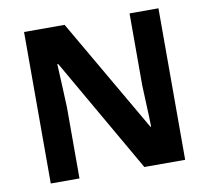

<svg xmlns="http://www.w3.org/2000/svg" viewBox="-79 -802 971 891"><g transform="rotate(-10 406.5 -357.0)"><path d="M723.1 0H530.8L220.2 -540H215.8Q218.8 -470.7 220.7 -438.5L225.1 -335.9V0H89.8V-713.9H280.8L590.8 -179.2H594.2Q593.3 -233.9 590.8 -278.3Q589.8 -310.5 586.9 -376V-713.9H723.1Z"/></g></svg>

Font: Droid Sans Thai
Style: Bold
Weight: 700
Designer: Steve Matteson
Foundry: Ascender Corporation
Version: Version 1.00